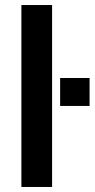

<svg xmlns="http://www.w3.org/2000/svg" viewBox="-20 -743 376 763"><path d="M65 0V-723H187V0ZM219 -322V-433H336V-322Z"/></svg>

Font: Archivo SemiBold SemiBold
Style: Regular
Weight: 600
Version: Version 2.001